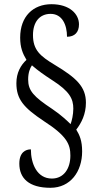

<svg xmlns="http://www.w3.org/2000/svg" viewBox="-20 -780 471 914"><path d="M220 114C316 114 371 36 371 -59C371 -110 359 -137 343 -163C368 -195 389 -237 389 -291C389 -367 344 -409 241 -471C171 -513 137 -542 137 -613C137 -676 169 -714 221 -714C276 -714 299 -662 299 -605C336 -605 356 -627 356 -664C356 -713 312 -760 225 -760C138 -760 76 -702 76 -601C76 -554 88 -525 106 -495C79 -470 58 -434 58 -384C58 -308 92 -268 188 -204C300 -132 315 -92 315 -39C315 22 284 70 227 70C156 70 127 -1 127 -69C102 -69 72 -55 72 -1C72 68 117 114 220 114ZM316 -189C302 -203 272 -232 229 -261C140 -320 114 -348 114 -402C114 -434 123 -456 132 -469C159 -445 192 -422 229 -398C312 -345 329 -309 329 -263C329 -234 322 -205 316 -189Z"/></svg>

Font: Noto Serif Devanagari ExtraCondensed
Style: Regular
Weight: 400
Width: 2
Designer: Universal Thirst, Indian Type Foundry and the Monotype Design Team
Foundry: Monotype Imaging Inc.
Version: Version 2.004